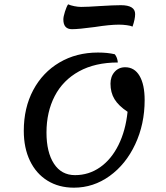

<svg xmlns="http://www.w3.org/2000/svg" viewBox="-20 -843 767 888"><path d="M90 -238Q90 -344 133.5 -426Q177 -508 255 -554Q333 -600 433 -600Q478 -600 511 -592Q523 -577 525 -554Q420 -554 345.5 -513Q271 -472 233 -398.5Q195 -325 195 -230Q195 -139 229.5 -86Q264 -33 327 -33Q391 -33 443 -69.5Q495 -106 528 -172.5Q561 -239 570 -326Q528 -354 509.5 -384.5Q491 -415 491 -456Q491 -489 510 -510.5Q529 -532 559 -532Q602 -532 625.5 -492Q649 -452 649 -380Q649 -269 605.5 -176Q562 -83 487 -29Q412 25 322 25Q252 25 199.5 -7.5Q147 -40 118.5 -99.5Q90 -159 90 -238ZM273 -753Q273 -766 280.5 -789.5Q288 -813 295 -823Q306 -818 323.5 -814.5Q341 -811 355 -811Q384 -811 442 -815Q506 -819 539 -819Q605 -819 605 -778Q605 -755 593 -720Q585 -724 566.5 -726.5Q548 -729 530 -729Q488 -729 418 -718Q344 -708 313 -708Q273 -708 273 -753Z"/></svg>

Font: Lemonada Light
Style: Regular
Weight: 300
Designer: Mohamed Gaber (Arabic) Eduardo Tunni (Latin)
Foundry: Kief Type Foundry
Version: Version 3.006